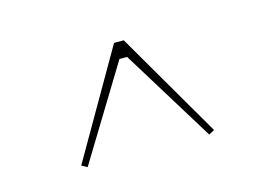

<svg xmlns="http://www.w3.org/2000/svg" viewBox="-45 -783 505 363"><g transform="rotate(-15 207.5 -601.0)"><path d="M338 -500 327 -494 215 -676H200L89 -494L78 -500L198 -708H217Z"/></g></svg>

Font: Kalnia Thin ExtraLight
Style: Regular
Weight: 250
Version: Version 1.105